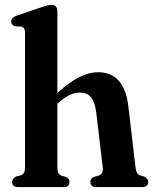

<svg xmlns="http://www.w3.org/2000/svg" viewBox="-20 -763 628 783"><path d="M214 -716V-384Q264.5 -429 303.8 -448.8Q343 -468.5 379 -468.5Q434.5 -468.5 465 -432.8Q495.5 -397 503 -332.5L532.5 -82Q535.5 -53 550.5 -48L568 -43Q584.5 -35 584.5 -21Q584.5 0 559.5 0H372.5Q348.5 0 348.5 -21.5Q348.5 -34.5 363 -41.5L382 -46.5Q391 -50 395.8 -57.5Q400.5 -65 399 -81L372.5 -304Q367.5 -345.5 351.8 -365.5Q336 -385.5 305.5 -385.5Q286 -385.5 264.5 -375.8Q243 -366 219 -344L214 -340V-81Q214 -64.5 218 -57.2Q222 -50 230.5 -46.5L249 -41.5Q263.5 -34.5 263.5 -21.5Q263.5 0 239.5 0H54.5Q29.5 0 29.5 -21Q29.5 -35.5 46.5 -43.5L65 -48Q73.5 -51 77.8 -58Q82 -65 82 -81V-629Q82 -641.5 78.2 -647Q74.5 -652.5 66.5 -654.5L41 -656Q25.5 -661.5 25.5 -675Q25.5 -690.5 47.5 -699L145 -732Q160.5 -737.5 170.2 -740.2Q180 -743 189 -743Q214 -743 214 -716Z"/></svg>

Font: Fraunces 72pt S050 SemiBold
Style: Regular
Weight: 600
Version: Version 1.000; ttfautohint (v1.8.3)